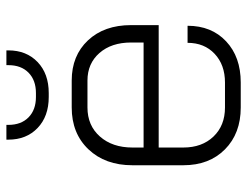

<svg xmlns="http://www.w3.org/2000/svg" viewBox="-104 -642 754 585"><g transform="rotate(-90 272.5 -349.0)"><path d="M62 -167V-322Q62 -405 110.5 -456Q159 -507 238 -507H320Q396 -507 442.5 -457.5Q489 -408 489 -326V-242H116V-167Q116 -110 149.5 -75Q183 -40 238 -40H314Q368 -40 401.5 -71.5Q435 -103 435 -154H487Q487 -81 439.5 -36.5Q392 8 314 8H238Q159 8 110.5 -40Q62 -88 62 -167ZM436 -288V-326Q436 -386 404 -422.5Q372 -459 320 -459H238Q183 -459 149.5 -421Q116 -383 116 -322V-288ZM140 -700V-706H185V-700Q185 -661 208 -638.5Q231 -616 270 -616H282Q321 -616 344 -638.5Q367 -661 367 -700V-706H412V-700Q412 -645 376.5 -611Q341 -577 282 -577H270Q211 -577 175.5 -611Q140 -645 140 -700Z"/></g></svg>

Font: Bai Jamjuree Light
Style: Regular
Weight: 300
Designer: Katatrad Aksorn Co.,Ltd.
Foundry: Cadson Demak Co.,Ltd.
Version: Version 1.000; ttfautohint (v1.6)